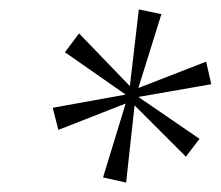

<svg xmlns="http://www.w3.org/2000/svg" viewBox="-20 -781 469 408"><path d="M248 -393 199 -404 247 -561 104 -505 92 -552 247 -580 118 -670 148 -710 256 -598 275 -761 323 -751 274 -594 418 -650 429 -602 274 -575 404 -486 375 -448 266 -557Z"/></svg>

Font: Noto Serif Tamil SemiCondensed ExtraLight
Style: Italic
Weight: 200
Width: 4
Italic angle: -12°
Designer: Indian Type Foundry, Tom Grace, and the Monotype Design Team
Foundry: Monotype Imaging Inc.
Version: Version 2.003; ttfautohint (v1.8.4.7-5d5b)